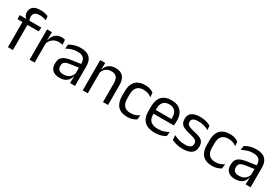

<svg xmlns="http://www.w3.org/2000/svg" viewBox="73 -1671 3910 2677"><g transform="rotate(30 2027.5 -332.5)"><path d="M230 -676Q267.5 -676 297.2 -669.2Q327 -662.5 352 -652.5L360 -589Q335.5 -598 310.8 -603.2Q286 -608.5 255 -608.5Q217.5 -608.5 194.8 -598.8Q172 -589 162.2 -571.2Q152.5 -553.5 152.5 -528.5V-526Q152.5 -508.5 157 -492.8Q161.5 -477 167 -464L112.5 -462V-472Q97 -484 85.2 -505.5Q73.5 -527 73.5 -555.5V-558Q73.5 -611.5 111.5 -643.8Q149.5 -676 230 -676ZM170.5 0H90V-444.5H170.5ZM350.5 -405H9.5V-469.5L121 -469L154 -469.5H358Z M516 -298.5 497.5 -361 517.5 -362Q533.5 -424 572.5 -459.8Q611.5 -495.5 676 -495.5Q692 -495.5 704.8 -493Q717.5 -490.5 727.5 -487L732.5 -408.5Q720 -412.5 704.8 -415Q689.5 -417.5 671 -417.5Q616 -417.5 575.2 -387Q534.5 -356.5 516 -298.5ZM520 0H439V-488H518L514 -344L520 -338Z M1170.5 0H1090L1093.5 -118.5L1090.5 -131V-286.5L1091 -315Q1091 -374.5 1060.8 -403Q1030.5 -431.5 965 -431.5Q912.5 -431.5 868.8 -416.5Q825 -401.5 791 -381.5L798.5 -450.5Q817.5 -462 843.8 -473.2Q870 -484.5 903.8 -492Q937.5 -499.5 978 -499.5Q1030.5 -499.5 1067.2 -486.8Q1104 -474 1126.8 -450Q1149.5 -426 1160 -392Q1170.5 -358 1170.5 -316ZM922 10.5Q849.5 10.5 810.8 -24.8Q772 -60 772 -125.5V-140Q772 -207.5 813.8 -240.8Q855.5 -274 946.5 -287L1101 -309L1105.5 -250L956.5 -228.5Q900.5 -220.5 876.5 -201.2Q852.5 -182 852.5 -144.5V-136.5Q852.5 -98 876.2 -77.5Q900 -57 947.5 -57Q989.5 -57 1019.5 -71.5Q1049.5 -86 1068 -110.5Q1086.5 -135 1093 -165L1105.5 -110H1090Q1083 -78 1063.8 -50.5Q1044.5 -23 1010 -6.2Q975.5 10.5 922 10.5Z M1702 0H1621V-303.5Q1621 -343 1610.2 -371.5Q1599.5 -400 1575.2 -415.8Q1551 -431.5 1509 -431.5Q1470.5 -431.5 1442.2 -417Q1414 -402.5 1396.5 -377.8Q1379 -353 1372 -321.5L1357.5 -379H1375Q1383 -412 1403 -439.2Q1423 -466.5 1456.8 -482.8Q1490.5 -499 1539.5 -499Q1597.5 -499 1633.2 -477Q1669 -455 1685.5 -413.8Q1702 -372.5 1702 -312.5ZM1375.5 0H1294.5V-488H1375.5L1372 -371L1375.5 -366.5Z M2015.5 11Q1910.5 11 1859.2 -45.8Q1808 -102.5 1808 -206.5V-282.5Q1808 -387 1859.5 -443.2Q1911 -499.5 2015.5 -499.5Q2046.5 -499.5 2072 -493.8Q2097.5 -488 2117.8 -478.8Q2138 -469.5 2152 -459.5L2159 -389Q2135.5 -407 2103.2 -419.5Q2071 -432 2027.5 -432Q1957.5 -432 1923.2 -393.2Q1889 -354.5 1889 -280.5V-208.5Q1889 -136 1923.2 -97Q1957.5 -58 2027.5 -58Q2072.5 -58 2105.2 -70.5Q2138 -83 2163.5 -101L2156 -29.5Q2134 -14.5 2098.5 -1.8Q2063 11 2015.5 11Z M2457 11Q2345.5 11 2289 -43.5Q2232.5 -98 2232.5 -199.5V-286.5Q2232.5 -389.5 2285 -445.2Q2337.5 -501 2438.5 -501Q2506.5 -501 2552 -475.8Q2597.5 -450.5 2620.5 -404Q2643.5 -357.5 2643.5 -293V-275Q2643.5 -259 2642.2 -243Q2641 -227 2639 -211.5H2564.5Q2565.5 -235.5 2565.8 -257Q2566 -278.5 2566 -296.5Q2566 -341 2551.8 -371.8Q2537.5 -402.5 2509.2 -418.8Q2481 -435 2438.5 -435Q2375.5 -435 2344 -398.5Q2312.5 -362 2312.5 -294V-247.5L2313 -237.5V-191Q2313 -160.5 2322 -136Q2331 -111.5 2350.2 -93.8Q2369.5 -76 2399.2 -66.8Q2429 -57.5 2470 -57.5Q2517.5 -57.5 2558.5 -70Q2599.5 -82.5 2635.5 -104L2628 -34Q2595.5 -13.5 2552.5 -1.2Q2509.5 11 2457 11ZM2622 -211.5H2275V-272.5H2622Z M2905.5 11Q2846.5 11 2802.5 -1.8Q2758.5 -14.5 2729.5 -29.5L2722 -104.5Q2758.5 -85.5 2802.2 -71.5Q2846 -57.5 2901.5 -57.5Q2958 -57.5 2986.5 -75.5Q3015 -93.5 3015 -129V-134.5Q3015 -157.5 3004.2 -172.5Q2993.5 -187.5 2965.5 -199Q2937.5 -210.5 2886 -222Q2824.5 -235.5 2789 -253.8Q2753.5 -272 2738.2 -299Q2723 -326 2723 -365V-369.5Q2723 -433.5 2767.5 -466.5Q2812 -499.5 2901.5 -499.5Q2959 -499.5 3001.2 -486.5Q3043.5 -473.5 3070.5 -457.5L3078 -389Q3045.5 -408 3003.5 -420.5Q2961.5 -433 2909 -433Q2871 -433 2847.5 -425.2Q2824 -417.5 2813.5 -403.2Q2803 -389 2803 -369V-365Q2803 -343 2813.5 -327.8Q2824 -312.5 2851.2 -301.2Q2878.5 -290 2927 -279.5Q2989.5 -267 3026.2 -249.5Q3063 -232 3079 -205.2Q3095 -178.5 3095 -136.5V-128Q3095 -59 3047 -24Q2999 11 2905.5 11Z M3381 11Q3276 11 3224.8 -45.8Q3173.5 -102.5 3173.5 -206.5V-282.5Q3173.5 -387 3225 -443.2Q3276.5 -499.5 3381 -499.5Q3412 -499.5 3437.5 -493.8Q3463 -488 3483.2 -478.8Q3503.5 -469.5 3517.5 -459.5L3524.5 -389Q3501 -407 3468.8 -419.5Q3436.5 -432 3393 -432Q3323 -432 3288.8 -393.2Q3254.5 -354.5 3254.5 -280.5V-208.5Q3254.5 -136 3288.8 -97Q3323 -58 3393 -58Q3438 -58 3470.8 -70.5Q3503.5 -83 3529 -101L3521.5 -29.5Q3499.5 -14.5 3464 -1.8Q3428.5 11 3381 11Z M3997 0H3916.5L3920 -118.5L3917 -131V-286.5L3917.5 -315Q3917.5 -374.5 3887.2 -403Q3857 -431.5 3791.5 -431.5Q3739 -431.5 3695.2 -416.5Q3651.5 -401.5 3617.5 -381.5L3625 -450.5Q3644 -462 3670.2 -473.2Q3696.5 -484.5 3730.2 -492Q3764 -499.5 3804.5 -499.5Q3857 -499.5 3893.8 -486.8Q3930.5 -474 3953.2 -450Q3976 -426 3986.5 -392Q3997 -358 3997 -316ZM3748.5 10.5Q3676 10.5 3637.2 -24.8Q3598.5 -60 3598.5 -125.5V-140Q3598.5 -207.5 3640.2 -240.8Q3682 -274 3773 -287L3927.5 -309L3932 -250L3783 -228.5Q3727 -220.5 3703 -201.2Q3679 -182 3679 -144.5V-136.5Q3679 -98 3702.8 -77.5Q3726.5 -57 3774 -57Q3816 -57 3846 -71.5Q3876 -86 3894.5 -110.5Q3913 -135 3919.5 -165L3932 -110H3916.5Q3909.5 -78 3890.2 -50.5Q3871 -23 3836.5 -6.2Q3802 10.5 3748.5 10.5Z"/></g></svg>

Font: Anek Devanagari Medium
Style: Regular
Weight: 400
Version: Version 1.003